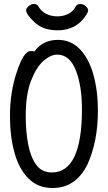

<svg xmlns="http://www.w3.org/2000/svg" viewBox="-20 -919 540 963"><path d="M244 24Q170 24 122.5 -24Q75 -72 52.5 -153.5Q30 -235 30 -337Q30 -457 64 -557Q98 -663 134 -663Q149 -663 152 -660Q194 -719 271 -719Q336 -719 381 -672Q426 -625 448.5 -544.5Q471 -464 471 -363Q471 -208 418 -93Q359 24 244 24ZM240 -54Q391 -54 391 -371Q391 -485 362 -562Q331 -645 267 -645Q234 -645 198 -613.5Q162 -582 135.5 -513.5Q109 -445 109 -339Q109 -259 121.5 -194.5Q134 -130 162 -92Q190 -54 240 -54ZM269 -767Q196 -767 153.5 -807Q111 -847 111 -867Q111 -877 123.5 -888Q136 -899 150 -899Q167 -899 174 -885Q186 -863 211 -850Q236 -837 267 -837Q299 -837 323.5 -850Q348 -863 359 -885Q366 -899 383 -899Q398 -899 410 -888Q422 -877 422 -868Q422 -849 387 -812Q341 -767 269 -767Z"/></svg>

Font: LXGW WenKai Mono Medium
Style: Regular
Weight: 500
Monospace: yes
Designer: LXGW / Fontworks Inc.
Foundry: LXGW / Fontworks Inc.
Version: Version 1.520; June 14, 2025